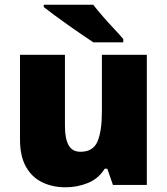

<svg xmlns="http://www.w3.org/2000/svg" viewBox="-20 -786 710 816"><path d="M604 -553V0H460L436 -69H425Q399 -27 354 -8.5Q309 10 258 10Q204 10 160 -11Q116 -32 90.5 -77Q65 -122 65 -193V-553H256V-251Q256 -197 271.5 -169Q287 -141 322 -141Q376 -141 394.5 -185Q413 -229 413 -311V-553ZM376 -766Q393 -744 416.5 -717Q440 -690 464 -664.5Q488 -639 504 -620V-606H377Q357 -619 328.5 -638.5Q300 -658 269.5 -679.5Q239 -701 211.5 -721.5Q184 -742 166 -756V-766Z"/></svg>

Font: Noto Sans Ethiopic Black
Style: Regular
Weight: 900
Designer: Monotype Design Team
Foundry: Monotype Imaging Inc.
Version: Version 2.102; ttfautohint (v1.8.4.7-5d5b)